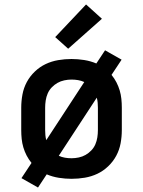

<svg xmlns="http://www.w3.org/2000/svg" viewBox="-20 -792 640 859"><path d="M150 47 76 5 121 -63Q108 -79 99 -96.5Q90 -114 84.5 -132.5Q79 -151 77 -170.5Q75 -190 75 -210V-310Q75 -340 80.5 -369.5Q86 -399 100 -425Q114 -451 136 -472Q158 -493 184.5 -505.5Q211 -518 240.5 -523Q270 -528 300 -528Q328 -528 356.5 -523.5Q385 -519 411 -508L450 -567L524 -525L479 -457Q492 -441 501 -423.5Q510 -406 515.5 -387.5Q521 -369 523 -349.5Q525 -330 525 -310V-210Q525 -180 519.5 -150.5Q514 -121 500 -95Q486 -69 464 -48Q442 -27 415.5 -14.5Q389 -2 359.5 3Q330 8 300 8Q272 8 243.5 3.5Q215 -1 189 -12ZM187 -165 357 -425Q344 -431 329.5 -433.5Q315 -436 300 -436Q284 -436 267.5 -432.5Q251 -429 237 -421Q223 -413 211.5 -401Q200 -389 193.5 -374Q187 -359 184.5 -342.5Q182 -326 182 -310V-210Q182 -199 183 -187.5Q184 -176 187 -165ZM300 -84Q316 -84 332.5 -87.5Q349 -91 363 -99Q377 -107 388.5 -119Q400 -131 406.5 -146Q413 -161 415.5 -177.5Q418 -194 418 -210V-310Q418 -321 417 -332.5Q416 -344 413 -355L243 -95Q256 -89 270.5 -86.5Q285 -84 300 -84ZM285 -574 227 -626 365 -772 436 -708Z"/></svg>

Font: Iosevka Semibold Extended
Style: Regular
Weight: 600
Width: 7
Monospace: yes
Designer: Belleve Invis
Foundry: Belleve Invis
Version: Version 32.5.0; ttfautohint (v1.8.4)